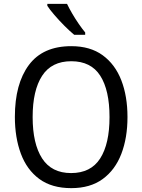

<svg xmlns="http://www.w3.org/2000/svg" viewBox="-20 -964 736 994"><path d="M640 -358Q640 -250 608 -167Q576 -84 511.5 -37Q447 10 349 10Q248 10 183.5 -37.5Q119 -85 88 -168.5Q57 -252 57 -359Q57 -530 129.5 -627.5Q202 -725 349 -725Q447 -725 511.5 -678Q576 -631 608 -548.5Q640 -466 640 -358ZM149 -358Q149 -220 198 -144Q247 -68 348 -68Q450 -68 498.5 -143.5Q547 -219 547 -358Q547 -497 499 -572Q451 -647 349 -647Q247 -647 198 -571.5Q149 -496 149 -358ZM327 -944Q338 -921 354 -893.5Q370 -866 388 -840Q406 -814 421 -796V-784H364Q342 -802 314 -830Q286 -858 261.5 -886.5Q237 -915 225 -934V-944Z"/></svg>

Font: Noto Sans Thai SemCond
Style: Regular
Weight: 400
Width: 4
Designer: Monotype Design Team
Foundry: Monotype Imaging Inc.
Version: Version 2.002; ttfautohint (v1.8.4.7-5d5b)